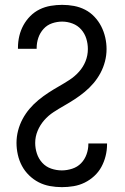

<svg xmlns="http://www.w3.org/2000/svg" viewBox="-20 -763 515 791"><path d="M235 8Q210 8 185.5 3.5Q161 -1 139.5 -12Q118 -23 100 -40.5Q82 -58 70.5 -79.5Q59 -101 53.5 -125.5Q48 -150 48 -174Q48 -200 54.5 -225Q61 -250 73 -272.5Q85 -295 101.5 -314.5Q118 -334 138 -350.5Q158 -367 179.5 -381Q201 -395 223 -407.5Q245 -420 266.5 -434Q288 -448 305.5 -467.5Q323 -487 332.5 -511Q342 -535 342 -561Q342 -583 335.5 -604Q329 -625 314.5 -641.5Q300 -658 279 -666Q258 -674 236 -674Q215 -674 194.5 -667Q174 -660 159.5 -644Q145 -628 138 -607.5Q131 -587 131 -565V-562H54V-567Q54 -591 59.5 -614.5Q65 -638 76.5 -659Q88 -680 105 -697Q122 -714 143.5 -724.5Q165 -735 189 -739Q213 -743 236 -743Q261 -743 285 -738.5Q309 -734 330.5 -723Q352 -712 369 -694Q386 -676 397 -654.5Q408 -633 413.5 -609Q419 -585 419 -561Q419 -535 412.5 -510Q406 -485 394 -462.5Q382 -440 365.5 -420.5Q349 -401 329 -384.5Q309 -368 287.5 -354Q266 -340 244 -327.5Q222 -315 200.5 -301Q179 -287 162 -267.5Q145 -248 135 -224Q125 -200 125 -174Q125 -152 132 -130.5Q139 -109 154 -92.5Q169 -76 190.5 -68.5Q212 -61 235 -61Q256 -61 277.5 -68Q299 -75 314 -90.5Q329 -106 336.5 -127Q344 -148 344 -169V-172H421V-168Q421 -144 415 -120Q409 -96 397.5 -75Q386 -54 368 -37.5Q350 -21 328.5 -10.5Q307 0 283 4Q259 8 235 8Z"/></svg>

Font: Iosevka QP
Style: Regular
Weight: 400
Designer: Belleve Invis
Foundry: Belleve Invis
Version: Version 20.0.0; ttfautohint (v1.8.4)